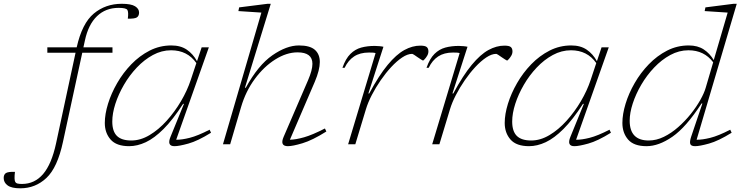

<svg xmlns="http://www.w3.org/2000/svg" viewBox="-176 -762 3912 1014"><path d="M156.5 -12.5Q127.5 123 69.2 177.8Q11 232.5 -69 232.5Q-115 232.5 -135.8 217.2Q-156.5 202 -156.5 178Q-156.5 160 -145 152.2Q-133.5 144.5 -97 145.5Q-102 187 -95.5 198.5Q-91.5 205.5 -82.8 207.5Q-74 209.5 -60 209.5Q7 209.5 51.8 157Q96.5 104.5 120 -4.5L223 -483.5H74V-512H229Q257.5 -639 319.5 -690.5Q381.5 -742 467 -742Q516.5 -742 537.5 -728.8Q558.5 -715.5 558.5 -696Q558.5 -678 547 -670.2Q535.5 -662.5 499 -663.5Q503.5 -697 497 -709Q491 -720.5 450.5 -720.5Q382 -720.5 336.2 -676.5Q290.5 -632.5 272.5 -548.5L264.5 -512H418V-483.5H258.5Z M724.5 -39.5 795.5 -213.5H791Q737 -130 688 -81Q639 -32 594 -11Q549 10 506 10Q439 10 408.2 -25Q377.5 -60 377.5 -112.5Q377.5 -159 394.5 -214Q411.5 -269 442.8 -323.2Q474 -377.5 517.5 -422.5Q561 -467.5 614.5 -494.8Q668 -522 729 -522Q778 -522 810.8 -499.5Q843.5 -477 864.5 -439L889 -512H927L754.5 -24Q784 -23.5 826.2 -34.2Q868.5 -45 931 -77L938.5 -61Q868.5 -17.5 819 -3.8Q769.5 10 745.5 10Q704 10 724.5 -39.5ZM417 -120Q417 -68.5 441.5 -44.2Q466 -20 517.5 -20Q566 -20 613.8 -48.5Q661.5 -77 704 -124Q746.5 -171 779.8 -227.5Q813 -284 831.5 -340L861 -429Q813.5 -496.5 727.5 -496.5Q677.5 -496.5 631.5 -471.5Q585.5 -446.5 546.5 -405.2Q507.5 -364 478.5 -314Q449.5 -264 433.2 -213.5Q417 -163 417 -120Z M1097 -196 1039.5 0H1001.5L1204.5 -695.5L1083 -703.5L1087 -723L1237.5 -742H1254L1117.5 -298.5H1122Q1187.5 -418 1262.5 -470Q1337.5 -522 1402.5 -522Q1460.5 -522 1486.8 -499Q1513 -476 1513 -434.5Q1513 -392.5 1486.5 -330L1355 -24Q1386 -24.5 1430 -37Q1474 -49.5 1540 -83.5L1547.5 -67.5Q1473.5 -21 1421.5 -5.5Q1369.5 10 1344.5 10Q1300.5 10 1322 -39.5L1451 -338.5Q1474 -392 1474 -425Q1474 -485.5 1395.5 -485.5Q1337.5 -485.5 1277.8 -448Q1218 -410.5 1169.8 -345.2Q1121.5 -280 1097 -196Z M1807.5 -481.5Q1800.5 -484 1790.5 -484.2Q1780.5 -484.5 1772 -484.5Q1725.5 -484.5 1694.2 -464Q1663 -443.5 1644 -404H1632.5Q1649.5 -452.5 1674.5 -477.2Q1699.5 -502 1731.8 -510.8Q1764 -519.5 1803 -519.5Q1814 -519.5 1827.5 -518.2Q1841 -517 1849 -515L1769.5 -268.5H1774Q1825.5 -364 1871.2 -419.2Q1917 -474.5 1959.5 -497.8Q2002 -521 2044 -521Q2069 -521 2077.8 -513.5Q2086.5 -506 2086.5 -490.5Q2086.5 -478.5 2080 -467.5Q2073.5 -456.5 2066.5 -449.2Q2059.5 -442 2058 -442Q2056.5 -442 2048.2 -447.5Q2040 -453 2030 -459.5Q2020.5 -466.5 2011.8 -472Q2003 -477.5 2000.5 -477.5Q1976.5 -477.5 1948 -458.5Q1919.5 -439.5 1890.2 -408Q1861 -376.5 1834.5 -338Q1808 -299.5 1787.5 -259.8Q1767 -220 1756.5 -185L1700.5 0H1662.5Z M2251.5 -481.5Q2244.5 -484 2234.5 -484.2Q2224.5 -484.5 2216 -484.5Q2169.5 -484.5 2138.2 -464Q2107 -443.5 2088 -404H2076.5Q2093.5 -452.5 2118.5 -477.2Q2143.5 -502 2175.8 -510.8Q2208 -519.5 2247 -519.5Q2258 -519.5 2271.5 -518.2Q2285 -517 2293 -515L2213.5 -268.5H2218Q2269.5 -364 2315.2 -419.2Q2361 -474.5 2403.5 -497.8Q2446 -521 2488 -521Q2513 -521 2521.8 -513.5Q2530.5 -506 2530.5 -490.5Q2530.5 -478.5 2524 -467.5Q2517.5 -456.5 2510.5 -449.2Q2503.5 -442 2502 -442Q2500.5 -442 2492.2 -447.5Q2484 -453 2474 -459.5Q2464.5 -466.5 2455.8 -472Q2447 -477.5 2444.5 -477.5Q2420.5 -477.5 2392 -458.5Q2363.5 -439.5 2334.2 -408Q2305 -376.5 2278.5 -338Q2252 -299.5 2231.5 -259.8Q2211 -220 2200.5 -185L2144.5 0H2106.5Z M2836.5 -39.5 2907.5 -213.5H2903Q2849 -130 2800 -81Q2751 -32 2706 -11Q2661 10 2618 10Q2551 10 2520.2 -25Q2489.5 -60 2489.5 -112.5Q2489.5 -159 2506.5 -214Q2523.5 -269 2554.8 -323.2Q2586 -377.5 2629.5 -422.5Q2673 -467.5 2726.5 -494.8Q2780 -522 2841 -522Q2890 -522 2922.8 -499.5Q2955.5 -477 2976.5 -439L3001 -512H3039L2866.5 -24Q2896 -23.5 2938.2 -34.2Q2980.5 -45 3043 -77L3050.5 -61Q2980.5 -17.5 2931 -3.8Q2881.5 10 2857.5 10Q2816 10 2836.5 -39.5ZM2529 -120Q2529 -68.5 2553.5 -44.2Q2578 -20 2629.5 -20Q2678 -20 2725.8 -48.5Q2773.5 -77 2816 -124Q2858.5 -171 2891.8 -227.5Q2925 -284 2943.5 -340L2973 -429Q2925.5 -496.5 2839.5 -496.5Q2789.5 -496.5 2743.5 -471.5Q2697.5 -446.5 2658.5 -405.2Q2619.5 -364 2590.5 -314Q2561.5 -264 2545.2 -213.5Q2529 -163 2529 -120Z M3688 -61Q3618 -17.5 3568.5 -3.8Q3519 10 3495 10Q3473.5 10 3469.5 -1.8Q3465.5 -13.5 3474 -39.5L3533.5 -215.5H3529Q3447.5 -90 3375.2 -40Q3303 10 3238.5 10Q3171.5 10 3141.2 -25Q3111 -60 3111 -112.5Q3111 -159 3127.8 -214Q3144.5 -269 3175.8 -323.2Q3207 -377.5 3250.5 -422.5Q3294 -467.5 3347.2 -494.8Q3400.5 -522 3461.5 -522Q3508.5 -522 3540.5 -501Q3572.5 -480 3593.5 -444.5L3667 -695.5L3545.5 -703.5L3549.5 -723L3698.5 -742H3715L3503 -24Q3532.5 -23.5 3575 -34Q3617.5 -44.5 3680.5 -77ZM3149.5 -124.5Q3149.5 -20 3250 -20Q3290.5 -20 3330.2 -39.5Q3370 -59 3406.2 -91Q3442.5 -123 3472.2 -160.2Q3502 -197.5 3522.5 -234Q3543 -270.5 3551 -298.5L3590.5 -433Q3543 -496.5 3460 -496.5Q3410 -496.5 3364 -471.5Q3318 -446.5 3279 -405.5Q3240 -364.5 3211 -315Q3182 -265.5 3165.8 -215.8Q3149.5 -166 3149.5 -124.5Z"/></svg>

Font: Newsreader Caption ExtraLight
Style: Italic
Weight: 275
Italic angle: -17°
Designer: Hugues Gentile
Foundry: Production Type
Version: Version 1.001